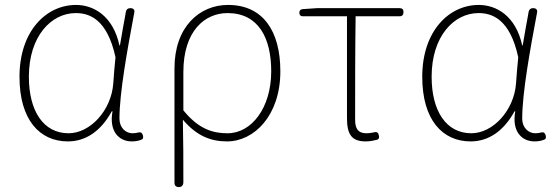

<svg xmlns="http://www.w3.org/2000/svg" viewBox="-20 -560 2259 778"><path d="M486 -489 479 -451 466 -376H464C438 -496 359 -540 288 -540C167 -540 59 -434 59 -249C59 -74 141 13 255 13C328 13 389 -29 433 -109H436C421 -29 461 13 514 13C531 13 543 10 553 6C561 3 561 -3 559 -12C556 -22 550 -26 540 -23C533 -21 525 -20 517 -20C488 -20 464 -44 464 -79C464 -183 496 -359 524 -508C527 -520 521 -527 508 -527C498 -527 492 -522 490 -512ZM441 -248 439 -222C431 -112 345 -20 258 -20C156 -20 97 -110 97 -249C97 -414 188 -507 287 -507C340 -507 414 -485 448 -328L443 -275Z M687 -162V-42V180C687 192 693 198 705 198C717 198 723 190 723 178C723 84 723 24 721 -75C777 -9 834 13 900 13C1010 13 1116 -92 1116 -271C1116 -434 1046 -540 904 -540C789 -540 687 -452 687 -283ZM723 -229V-268C723 -435 810 -507 902 -507C1028 -507 1079 -405 1079 -271C1079 -124 1000 -20 902 -20C845 -20 786 -35 723 -113V-190Z M1386 -287V-81C1386 -14 1406 13 1462 13C1480 13 1497 9 1509 6C1517 2 1517 -3 1515 -12C1513 -22 1507 -27 1497 -24C1487 -22 1476 -20 1465 -20C1432 -20 1419 -37 1419 -75C1419 -215 1419 -353 1421 -494H1599C1610 -494 1615 -500 1615 -511C1615 -522 1610 -527 1599 -527H1440H1265L1206 -523C1197 -522 1193 -517 1193 -508C1193 -499 1198 -494 1207 -494H1386Z M2118 -489 2111 -451 2098 -376H2096C2070 -496 1991 -540 1920 -540C1799 -540 1691 -434 1691 -249C1691 -74 1773 13 1887 13C1960 13 2021 -29 2065 -109H2068C2053 -29 2093 13 2146 13C2163 13 2175 10 2185 6C2193 3 2193 -3 2191 -12C2188 -22 2182 -26 2172 -23C2165 -21 2157 -20 2149 -20C2120 -20 2096 -44 2096 -79C2096 -183 2128 -359 2156 -508C2159 -520 2153 -527 2140 -527C2130 -527 2124 -522 2122 -512ZM2073 -248 2071 -222C2063 -112 1977 -20 1890 -20C1788 -20 1729 -110 1729 -249C1729 -414 1820 -507 1919 -507C1972 -507 2046 -485 2080 -328L2075 -275Z"/></svg>

Font: GenSenRounded2 TW EL
Style: Regular
Weight: 250
Version: Version 2.100;PS 2.1;hotconv 16.6.51;makeotf.lib2.5.65220 DE